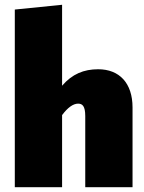

<svg xmlns="http://www.w3.org/2000/svg" viewBox="-20 -784 605 804"><path d="M391 -494C331 -494 282 -474 240 -425V-764L42 -744V0H240V-302C263 -333 286 -350 307 -350C325 -350 337 -340 337 -298V0H535V-334C535 -436 480 -494 391 -494Z"/></svg>

Font: Fira Sans Heavy
Style: Regular
Weight: 900
Designer: bBox Type GmbH & Carrois Corporate GbR & Edenspiekermann AG
Foundry: bBox Type GmbH & Carrois Corporate GbR & Edenspiekermann AG
Version: Version 4.300;PS 004.300;hotconv 1.0.88;makeotf.lib2.5.64775